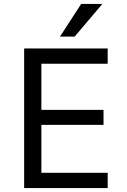

<svg xmlns="http://www.w3.org/2000/svg" viewBox="-20 -950 643 970"><path d="M102 0V-705H524V-628H189V-395H503V-319H189V-77H524V0ZM283 -765 390 -930H497L357 -765Z"/></svg>

Font: Nunito Sans 7pt SemiCondensed
Style: Regular
Weight: 400
Width: 4
Designer: Vernon Adams
Foundry: Vernon Adams
Version: Version 3.101;gftools[0.9.27]